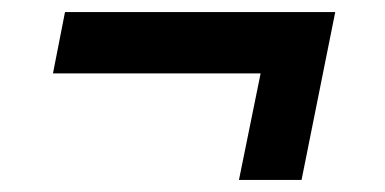

<svg xmlns="http://www.w3.org/2000/svg" viewBox="-20 -377 640 319"><path d="M377 -78 413 -255H68L88 -357H537L481 -78Z"/></svg>

Font: IBM Plex Sans SmBld
Style: Italic
Weight: 600
Italic angle: -11°
Designer: Mike Abbink, Paul van der Laan, Pieter van Rosmalen
Foundry: Bold Monday
Version: Version 3.005